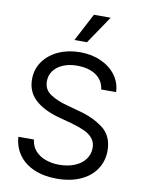

<svg xmlns="http://www.w3.org/2000/svg" viewBox="-101 -1008 809 1089"><g transform="rotate(10 303.5 -463.0)"><path d="M307.6 -638.7Q261.7 -638.7 226.6 -624Q191.4 -609.4 171.9 -583Q152.3 -556.6 152.3 -522.5Q152.3 -473.6 192.4 -447.8Q232.4 -421.9 289.1 -407.2L359.4 -387.7Q441.4 -367.2 500.5 -323.2Q559.6 -279.3 559.6 -192.4Q559.6 -134.8 529.3 -87.9Q499 -41 440.9 -14.2Q382.8 12.7 302.7 12.7Q227.5 12.7 171.4 -11.7Q115.2 -36.1 83.5 -80.6Q51.8 -125 47.9 -183.6H137.7Q141.6 -145.5 164.6 -119.6Q187.5 -93.8 223.6 -80.6Q259.8 -67.4 302.7 -67.4Q351.6 -67.4 390.6 -83Q429.7 -98.6 451.7 -127.9Q473.6 -157.2 473.6 -194.3Q473.6 -226.6 455.6 -248.5Q437.5 -270.5 407.7 -284.2Q377.9 -297.9 334 -310.5L247.1 -334Q160.2 -359.4 113.8 -404.3Q67.4 -449.2 67.4 -518.6Q67.4 -577.1 99.6 -622.1Q131.8 -667 187 -691.9Q242.2 -716.8 310.5 -716.8Q377.9 -716.8 431.6 -692.4Q485.4 -668 516.6 -625.5Q547.9 -583 549.8 -529.3H463.9Q460 -563.5 439.5 -588.4Q418.9 -613.3 384.8 -626Q350.6 -638.7 307.6 -638.7ZM349.6 -939.5H446.3L337.9 -779.3H265.6Z"/></g></svg>

Font: Pretendard GOV Variable
Style: Regular
Weight: 400
Designer: Base glyphs from Inter by Rasmus Andersson; Hangul glyphs from Noto Sans CJK(Source Han Sans) by Jang Soo-young and Kang
Foundry: Kil Hyung-jin
Version: Version 1.307;Glyphs 3.2 (3192)